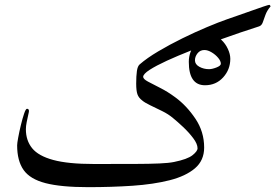

<svg xmlns="http://www.w3.org/2000/svg" viewBox="-20 -754 1138 793"><path d="M1097.7 -728Q1082.5 -710 1076.2 -692.1Q1069.8 -674.3 1065.2 -661.4Q1060.5 -648.4 1049.8 -645Q1020.5 -635.7 974.1 -620.1Q927.7 -604.5 873.8 -585Q819.8 -565.4 766.6 -544.4Q713.4 -523.4 669.2 -503.2Q625 -482.9 598.1 -465.6Q571.3 -448.2 571.3 -436.5Q571.3 -427.7 591.1 -417Q610.8 -406.2 641.6 -390.9Q672.4 -375.5 704.6 -351.6Q751 -317.4 787.1 -263.7Q823.2 -210 823.2 -144.5Q823.2 -91.3 785.2 -58.8Q747.1 -26.4 680.4 -9.5Q613.8 7.3 527.6 13.2Q441.4 19 344.7 19Q231.9 19 168 2.4Q104 -14.2 77.4 -52Q50.8 -89.8 50.8 -153.8Q50.8 -162.1 55.2 -186Q59.6 -210 66.2 -237.3Q72.8 -264.6 79.6 -284.7Q86.4 -304.7 91.3 -304.7Q99.6 -304.7 99.6 -295.4Q99.6 -292 96.4 -278.6Q93.3 -265.1 90.1 -249Q86.9 -232.9 86.9 -220.2Q86.9 -173.8 112.8 -141.8Q138.7 -109.9 200 -93.3Q261.2 -76.7 366.7 -76.7Q469.2 -76.7 534.7 -76.9Q600.1 -77.1 638.7 -78.9Q677.2 -80.6 698.7 -85Q753.9 -96.2 774.9 -112.8Q795.9 -129.4 795.9 -141.6Q795.9 -159.7 777.8 -183.6Q759.8 -207.5 735.8 -230Q711.9 -252.4 694.3 -266.6Q675.3 -282.7 649.4 -295.4Q623.5 -308.1 600.6 -319.1Q577.6 -330.1 566.9 -339.4Q552.7 -350.1 547.6 -364.7Q542.5 -379.4 542.5 -408.7Q542.5 -440.4 545.4 -460.4Q548.3 -480.5 556.6 -487.8Q586.9 -514.2 633.8 -542Q680.7 -569.8 733.4 -595.7Q786.1 -621.6 835 -642.1Q883.8 -662.6 917.5 -674.3Q931.6 -679.2 959 -688.7Q986.3 -698.2 1015.9 -708.7Q1045.4 -719.2 1067.1 -726.6Q1088.9 -733.9 1091.8 -733.9Q1094.2 -733.9 1095 -732.2Q1095.7 -730.5 1097.7 -728ZM931.2 -511.2Q931.2 -466.8 901.6 -434.3Q872.1 -401.9 826.7 -401.9Q759.8 -401.9 759.8 -498.5Q759.8 -540.5 786.9 -572.8Q814 -605 857.4 -605Q877.4 -605 894.3 -589.4Q911.1 -573.7 921.1 -552Q931.2 -530.3 931.2 -511.2ZM892.1 -490.7Q892.1 -502 881.1 -515.1Q870.1 -528.3 854.2 -537.8Q838.4 -547.4 824.2 -547.4Q806.6 -547.4 795.9 -533.9Q785.2 -520.5 785.2 -504.9Q785.2 -488.3 803.2 -478.3Q821.3 -468.3 843.3 -468.3Q856 -468.3 874 -475.3Q892.1 -482.4 892.1 -490.7Z"/></svg>

Font: Scheherazade New
Style: Regular
Weight: 400
Designer: SIL International
Foundry: SIL International
Version: Version 4.000